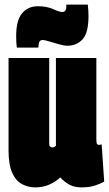

<svg xmlns="http://www.w3.org/2000/svg" viewBox="-20 -801 473 831"><path d="M133 10Q101 10 74.5 -4.5Q48 -19 32.5 -54Q17 -89 17 -149V-550H193V-179Q193 -169 197.5 -166Q202 -163 205 -163Q215 -163 222 -170V-550H397V-199Q397 -183 399.5 -178.5Q402 -174 407 -174Q414 -174 420 -176L431 -15Q413 -5 390 2.5Q367 10 332 10Q301 10 279 -2.5Q257 -15 241 -33Q219 -13 192 -1.5Q165 10 133 10ZM53 -595Q51 -609 50.5 -621.5Q50 -634 50 -645Q50 -713 75.5 -743.5Q101 -774 144 -774Q182 -774 210 -761.5Q238 -749 249 -749Q267 -749 267 -772V-781H360Q363 -756 363 -731Q363 -659 337.5 -631Q312 -603 271 -603Q258 -603 235 -609.5Q212 -616 192 -622Q172 -628 165 -628Q156 -628 151.5 -621.5Q147 -615 147 -605Q147 -604 146.5 -600.5Q146 -597 146 -595Z"/></svg>

Font: Georama ExtraCondensed Black
Style: Regular
Weight: 900
Width: 2
Designer: Jean-Baptiste Levee
Foundry: Production Type
Version: Version 1.000